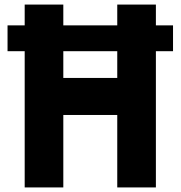

<svg xmlns="http://www.w3.org/2000/svg" viewBox="-20 -820 790 840"><path d="M88 0V-800H257V-479H493V-800H662V0H493V-317H257V0ZM13 -596V-709H737V-596Z"/></svg>

Font: Martian Mono SemiExpanded
Style: Bold
Weight: 700
Width: 6
Designer: Roman Shamin
Foundry: Evil Martians
Version: Version 1.000